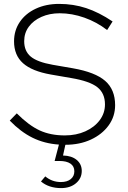

<svg xmlns="http://www.w3.org/2000/svg" viewBox="-20 -731 654 984"><path d="M293 233Q262 233 236 224.5Q210 216 190 199L212 173Q247 202 292 202Q324 202 342.5 187Q361 172 361 147Q361 121 341 107.5Q321 94 285 94H260L282 10Q208 5 147 -25Q86 -55 30 -113L66 -150Q128 -88 183.5 -62.5Q239 -37 312 -37Q371 -37 417.5 -58Q464 -79 491 -115Q518 -151 518 -196Q518 -253 479 -284Q440 -315 345 -331L241 -349Q144 -366 98 -407Q52 -448 52 -519Q52 -575 81.5 -618.5Q111 -662 163.5 -686.5Q216 -711 283 -711Q356 -711 421.5 -689.5Q487 -668 557 -621L529 -577Q476 -618 412.5 -640.5Q349 -663 286 -663Q234 -663 192.5 -644.5Q151 -626 127.5 -594Q104 -562 104 -520Q104 -469 137.5 -441Q171 -413 250 -399L354 -381Q468 -361 519 -316.5Q570 -272 570 -192Q570 -134 536.5 -88Q503 -42 445.5 -15.5Q388 11 315 11L303 66Q347 67 373 88.5Q399 110 399 145Q399 183 369.5 208Q340 233 293 233Z"/></svg>

Font: Red Hat Text Light
Style: Regular
Weight: 300
Designer: Pentagram, MCKL
Foundry: Pentagram, MCKL
Version: Version 1.023; ttfautohint (v1.8.3)